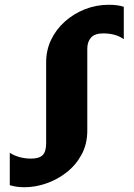

<svg xmlns="http://www.w3.org/2000/svg" viewBox="-20 -773 560 805"><path d="M83.5 12Q66 12 51.2 10Q36.5 8 21 3.5V-132.5Q40 -120 63 -114Q86 -108 110 -108Q144 -108 158.8 -122.5Q173.5 -137 173.5 -172.5V-512.5Q173.5 -562.5 194.2 -606Q215 -649.5 251.8 -682.5Q288.5 -715.5 336 -734.2Q383.5 -753 437 -753Q454 -753 469.8 -751Q485.5 -749 499 -744.5V-608.5Q483 -620.5 461 -626.8Q439 -633 413 -633Q377.5 -633 361.8 -615.5Q346 -598 346 -569V-225.5Q346 -169 322 -124.8Q298 -80.5 258.8 -50Q219.5 -19.5 173.5 -3.8Q127.5 12 83.5 12Z"/></svg>

Font: Merriweather 20pt Black
Style: Regular
Weight: 900
Version: Version 2.100